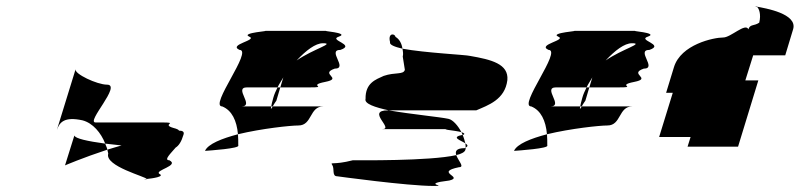

<svg xmlns="http://www.w3.org/2000/svg" viewBox="-20 -797 2645 635"><path d="M168 -367 230 -568C225 -553 301 -517 334 -517C384 -517 263 -392 296 -392H515C574 -392 512 -386 553 -374C565 -371 571 -368 572 -365C584 -365 590 -361 587 -352C580 -328 571 -315 561 -309C546 -291 520 -267 540 -267C575 -249 490 -234 507 -222C526 -213 485 -207 465 -205C466 -212 325 -247 338 -289C337 -293 336 -298 335 -302C350 -307 366 -311 382 -316L328 -322C314 -358 287 -390 253 -399C193 -412 177 -393 168 -367ZM195 -250C195 -250 253 -275 335 -302C334 -309 330 -315 328 -322C269 -330 228 -339 226 -349ZM465 -205C458 -204 452 -204 457 -204H464Z M658 -298C672 -299 775 -306 768 -316C768 -329 768 -341 767 -353C714 -339 668 -321 658 -298ZM715 -445C670 -445 818 -632 772 -632C733 -650 834 -664 804 -676C775 -689 882 -695 854 -695H1062C1034 -695 1139 -689 1101 -676C1064 -664 1158 -650 1106 -632C1060 -632 1133 -570 1087 -570C1035 -552 1117 -538 1055 -526C994 -514 1068 -508 1005 -508H907L917 -541C911 -530 903 -519 898 -508H797C751 -508 824 -445 778 -445H877C874 -433 878 -437 882 -445H1049C1003 -445 1013 -382 967 -382C941 -382 846 -372 767 -353C763 -398 747 -432 715 -445ZM884 -474C880 -460 878 -451 877 -445H882C886 -453 894 -464 894 -464L907 -508H898C892 -496 887 -485 884 -474ZM961 -597C1016 -635 1090 -654 1048 -654C1023 -654 992 -630 961 -597Z M1079 -251C1087 -239 1077 -214 1095 -214C1095 -214 1327 -182 1414 -182C1468 -182 1366 -188 1466 -200C1516 -212 1415 -227 1498 -244C1518 -244 1495 -266 1489 -284C1401 -264 1162 -267 1147 -267C1081 -250 1071 -263 1079 -251ZM1189 -470C1184 -454 1220 -442 1266 -432H1555C1594 -449 1650 -467 1658 -532C1663 -586 1604 -600 1535 -612C1520 -616 1386 -622 1311 -636C1313 -626 1314 -617 1312 -610L1319 -566C1314 -549 1287 -559 1249 -546C1223 -534 1188 -523 1189 -470ZM1270 -658C1262 -689 1286 -687 1288 -675C1301 -668 1309 -652 1311 -636C1285 -642 1267 -649 1270 -658ZM1244 -370C1285 -370 1189 -432 1263 -432H1266C1341 -419 1436 -410 1463 -404C1478 -401 1495 -381 1506 -360C1484 -366 1424 -370 1471 -370ZM1506 -360C1507 -357 1509 -354 1510 -351H1512C1519 -354 1515 -357 1506 -360ZM1489 -284C1485 -296 1488 -307 1517 -307C1518 -308 1519 -308 1520 -309C1520 -306 1520 -303 1519 -301C1517 -294 1506 -288 1489 -284ZM1510 -351C1514 -342 1517 -331 1519 -323C1504 -333 1469 -343 1510 -351ZM1519 -323C1520 -318 1520 -313 1520 -309C1530 -314 1526 -318 1519 -323Z M1680 -298C1694 -299 1797 -306 1790 -316C1790 -329 1790 -341 1789 -353C1736 -339 1690 -321 1680 -298ZM1737 -445C1692 -445 1840 -632 1794 -632C1755 -650 1856 -664 1826 -676C1797 -689 1904 -695 1876 -695H2084C2056 -695 2161 -689 2123 -676C2086 -664 2180 -650 2128 -632C2082 -632 2155 -570 2109 -570C2057 -552 2139 -538 2077 -526C2016 -514 2090 -508 2027 -508H1929L1939 -541C1933 -530 1925 -519 1920 -508H1819C1773 -508 1846 -445 1800 -445H1899C1896 -433 1900 -437 1904 -445H2071C2025 -445 2035 -382 1989 -382C1963 -382 1868 -372 1789 -353C1785 -398 1769 -432 1737 -445ZM1906 -474C1902 -460 1900 -451 1899 -445H1904C1908 -453 1916 -464 1916 -464L1929 -508H1920C1914 -496 1909 -485 1906 -474ZM1983 -597C2038 -635 2112 -654 2070 -654C2045 -654 2014 -630 1983 -597Z M2183 -490H2205L2160 -344H2264L2254 -312H2421L2488 -531H2445L2471 -614H2577L2603 -700C2619 -752 2510 -770 2483 -775C2490 -770 2498 -750 2491 -722C2473 -710 2461 -718 2455 -700C2446 -723 2397 -673 2372 -673C2340 -673 2232 -650 2209 -575ZM2483 -775C2476 -776 2476 -776 2479 -776C2480 -776 2483 -776 2484 -777Z"/></svg>

Font: bitstorm
Style: exextobl
Weight: 400
Version: Version 0.2